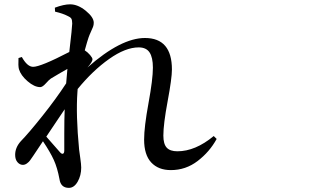

<svg xmlns="http://www.w3.org/2000/svg" viewBox="-20 -822 1540 897"><path d="M280.3 -119.1Q280.3 -128.9 280.3 -197.3Q280.3 -265.6 282.2 -311.5Q272.5 -297.9 242.7 -252.9Q212.9 -208 196.3 -183.6Q241.2 -131.8 260.7 -110.4Q268.6 -101.6 274.4 -104Q280.3 -106.4 280.3 -119.1ZM978.5 -186.5 992.2 -172.9Q959 -112.3 903.3 -69.8Q847.7 -27.3 778.3 -27.3Q719.7 -27.3 686.5 -63Q653.3 -98.6 653.3 -169.9Q653.3 -228.5 673.8 -340.3Q694.3 -452.1 694.3 -505.9Q694.3 -553.7 678.7 -577.1Q663.1 -600.6 627.9 -600.6Q566.4 -600.6 489.7 -546.4Q413.1 -492.2 342.8 -406.2L341.8 -392.6Q334 -285.2 349.6 -123Q350.6 -114.3 355 -84Q359.4 -53.7 359.4 -39.1Q359.4 -2 342.8 26.9Q326.2 55.7 301.8 55.7Q263.7 55.7 257.8 14.6Q248 -38.1 231.4 -74.7Q214.8 -111.3 180.7 -162.1L135.7 -94.7Q125 -79.1 120.1 -72.3Q115.2 -65.4 106 -58.6Q96.7 -51.8 86.9 -51.8Q72.3 -51.8 61.5 -64.5Q50.8 -77.1 50.8 -98.6Q50.8 -132.8 77.1 -162.1Q114.3 -200.2 177.7 -279.8Q241.2 -359.4 289.1 -432.6L294.9 -500Q266.6 -484.4 217.8 -455.1Q210 -450.2 194.3 -432.6Q178.7 -415 168 -415Q140.6 -415 108.9 -442.4Q77.1 -469.7 68.4 -499Q64.5 -514.6 66.4 -550.8L82 -555.7Q107.4 -509.8 134.8 -509.8Q169.9 -509.8 303.7 -579.1Q317.4 -696.3 317.4 -711.9Q317.4 -728.5 313 -735.4Q308.6 -742.2 294.9 -748Q274.4 -758.8 237.3 -767.6L236.3 -786.1Q278.3 -801.8 307.6 -801.8Q343.8 -801.8 380.9 -771.5Q418 -741.2 418 -715.8Q418 -705.1 414.6 -696.3Q411.1 -687.5 404.8 -673.8Q398.4 -660.2 393.6 -646.5Q388.7 -632.8 376 -586.9Q389.6 -578.1 400.9 -564.9Q412.1 -551.8 412.1 -544.9Q412.1 -533.2 388.7 -506.8Q544.9 -644.5 657.2 -644.5Q783.2 -644.5 783.2 -497.1Q783.2 -456.1 763.2 -349.1Q743.2 -242.2 743.2 -188.5Q743.2 -149.4 758.8 -132.3Q774.4 -115.2 808.6 -115.2Q892.6 -115.2 978.5 -186.5Z"/></svg>

Font: Bpmf Zihi Serif SemiBold
Style: SemiBold
Weight: 600
Foundry: But Ko
Version: Version 1.320